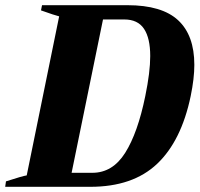

<svg xmlns="http://www.w3.org/2000/svg" viewBox="-40 -720 769 740"><path d="M-17 -21Q48 -42 63 -44L188 -657Q171 -661 118 -680L122 -700H451Q584 -700 646.5 -642Q709 -584 709 -470Q709 -418 695 -350Q659 -177 565.5 -88.5Q472 0 308 0H-20ZM316 -54Q394 -54 442.5 -131Q491 -208 520 -350Q539 -442 539 -504Q539 -573 515 -609Q491 -645 439 -645H357L236 -54Z"/></svg>

Font: Trirong ExtraBold
Style: Italic
Weight: 800
Italic angle: -12°
Designer: Katatrad Team
Foundry: CadsonDemak
Version: Version 1.001